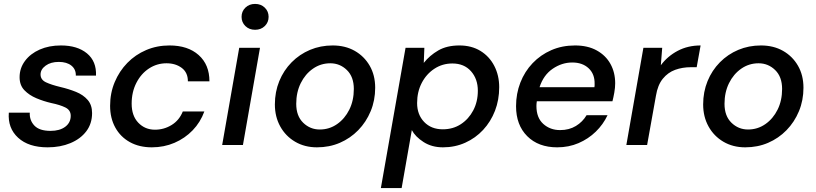

<svg xmlns="http://www.w3.org/2000/svg" viewBox="-20 -740 4165 980"><path d="M223 12Q126 12 72.5 -37Q19 -86 25 -165H132Q130 -126 155.5 -99Q181 -72 238 -72Q285 -72 313 -93Q341 -114 341 -149Q341 -178 313.5 -191.5Q286 -205 242 -214Q203 -223 166 -238.5Q129 -254 104.5 -279.5Q80 -305 80 -346Q80 -392 107.5 -429Q135 -466 182.5 -487Q230 -508 291 -508Q375 -508 424 -467.5Q473 -427 470 -354H367Q368 -386 344.5 -405Q321 -424 280 -424Q239 -424 213 -405Q187 -386 187 -360Q187 -333 214.5 -320Q242 -307 288 -296Q331 -286 368 -271Q405 -256 427.5 -230Q450 -204 450 -163Q450 -109 420.5 -70Q391 -31 339.5 -9.5Q288 12 223 12Z M755 12Q691 12 643 -14.5Q595 -41 568.5 -89Q542 -137 542 -200Q542 -265 565.5 -321Q589 -377 630 -419Q671 -461 726 -484.5Q781 -508 845 -508Q939 -508 994 -459Q1049 -410 1049 -325H939Q939 -370 907.5 -393.5Q876 -417 830 -417Q781 -417 740.5 -390.5Q700 -364 676 -317Q652 -270 652 -211Q652 -149 686 -113.5Q720 -78 771 -78Q817 -78 856 -102Q895 -126 913 -171H1023Q1003 -116 963.5 -75Q924 -34 870.5 -11Q817 12 755 12Z M1282 -588Q1252 -588 1232.5 -607Q1213 -626 1213 -654Q1213 -682 1232.5 -701Q1252 -720 1282 -720Q1312 -720 1331.5 -701Q1351 -682 1351 -654Q1351 -626 1331.5 -607Q1312 -588 1282 -588ZM1114 0 1201 -496H1307L1220 0Z M1598 12Q1535 12 1486.5 -16.5Q1438 -45 1410.5 -94.5Q1383 -144 1383 -207Q1383 -271 1405.5 -326Q1428 -381 1468.5 -422Q1509 -463 1562.5 -485.5Q1616 -508 1678 -508Q1742 -508 1790.5 -480.5Q1839 -453 1867 -404.5Q1895 -356 1895 -292Q1895 -228 1872 -172.5Q1849 -117 1808.5 -75.5Q1768 -34 1714.5 -11Q1661 12 1598 12ZM1612 -79Q1661 -79 1700.5 -106.5Q1740 -134 1763 -180.5Q1786 -227 1786 -286Q1786 -348 1750.5 -382.5Q1715 -417 1666 -417Q1617 -417 1577.5 -389.5Q1538 -362 1515 -315.5Q1492 -269 1492 -210Q1492 -148 1527.5 -113.5Q1563 -79 1612 -79Z M1924 220 2050 -496H2146L2143 -419Q2173 -457 2217 -482.5Q2261 -508 2325 -508Q2387 -508 2432.5 -480Q2478 -452 2503 -403.5Q2528 -355 2528 -295Q2528 -230 2506.5 -174.5Q2485 -119 2446 -77Q2407 -35 2354.5 -11.5Q2302 12 2241 12Q2184 12 2142 -15Q2100 -42 2082 -76L2030 220ZM2240 -80Q2292 -80 2332 -106Q2372 -132 2395.5 -176.5Q2419 -221 2419 -277Q2419 -337 2384 -376.5Q2349 -416 2289 -416Q2238 -416 2197 -389Q2156 -362 2132.5 -316.5Q2109 -271 2109 -214Q2109 -155 2145 -117.5Q2181 -80 2240 -80Z M2824 12Q2728 12 2671 -45Q2614 -102 2614 -198Q2614 -262 2636 -318.5Q2658 -375 2698.5 -417.5Q2739 -460 2794 -484Q2849 -508 2915 -508Q2980 -508 3026 -482.5Q3072 -457 3096 -413.5Q3120 -370 3120 -315Q3120 -293 3115.5 -267.5Q3111 -242 3106 -223H2720Q2718 -210 2718 -199Q2718 -139 2753 -107.5Q2788 -76 2839 -76Q2885 -76 2919.5 -97Q2954 -118 2974 -152H3081Q3059 -105 3021 -68Q2983 -31 2933 -9.5Q2883 12 2824 12ZM2901 -421Q2848 -421 2801 -389Q2754 -357 2734 -295H3014Q3015 -300 3015 -304Q3015 -308 3015 -312Q3016 -362 2984.5 -391.5Q2953 -421 2901 -421Z M3177 0 3264 -496H3360L3353 -407Q3387 -453 3439 -480.5Q3491 -508 3556 -508L3536 -397H3507Q3463 -397 3426 -383.5Q3389 -370 3363 -338Q3337 -306 3328 -251L3283 0Z M3784 12Q3721 12 3672.5 -16.5Q3624 -45 3596.5 -94.5Q3569 -144 3569 -207Q3569 -271 3591.5 -326Q3614 -381 3654.5 -422Q3695 -463 3748.5 -485.5Q3802 -508 3864 -508Q3928 -508 3976.5 -480.5Q4025 -453 4053 -404.5Q4081 -356 4081 -292Q4081 -228 4058 -172.5Q4035 -117 3994.5 -75.5Q3954 -34 3900.5 -11Q3847 12 3784 12ZM3798 -79Q3847 -79 3886.5 -106.5Q3926 -134 3949 -180.5Q3972 -227 3972 -286Q3972 -348 3936.5 -382.5Q3901 -417 3852 -417Q3803 -417 3763.5 -389.5Q3724 -362 3701 -315.5Q3678 -269 3678 -210Q3678 -148 3713.5 -113.5Q3749 -79 3798 -79Z"/></svg>

Font: DeepMind Sans Medium
Style: Italic
Weight: 500
Italic angle: -10°
Designer: Jonny Pinhorn / Modifications: Colophon Foundry
Foundry: Colophon Foundry
Version: Version 1.002; ttfautohint (v1.8.2)